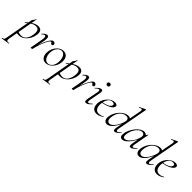

<svg xmlns="http://www.w3.org/2000/svg" viewBox="167 -2079 3707 3707"><g transform="rotate(45 2020.5 -225.5)"><path d="M-55 275Q-59 276 -60 270Q-61 264 -57 263Q-34 259 -22.5 253Q-11 247 -5 231.5Q1 216 6 185L108 -386Q108 -389 114 -395Q120 -401 128 -410Q136 -419 143 -431Q150 -443 153 -458Q154 -462 159.5 -461Q165 -460 164 -456L51 178Q44 219 56 232Q68 245 111 239Q115 237 116.5 243Q118 249 113 250ZM145 1Q105 1 88 -2Q71 -5 57 -8L67 -58Q86 -45 110.5 -36Q135 -27 171 -27Q218 -27 250.5 -52Q283 -77 303 -121Q323 -165 330 -220Q335 -255 331.5 -287Q328 -319 310 -339.5Q292 -360 250 -360Q203 -360 156.5 -332Q110 -304 48 -255Q45 -254 41 -258.5Q37 -263 40 -264Q99 -317 162 -355Q225 -393 285 -393Q340 -393 364 -357Q388 -321 378 -253Q371 -202 348.5 -156Q326 -110 293.5 -74.5Q261 -39 222.5 -19Q184 1 145 1Z M512 -6 502 -7Q510 -50 525 -102Q540 -154 560 -205.5Q580 -257 602.5 -300Q625 -343 648.5 -369Q672 -395 694 -395Q707 -395 719.5 -388Q732 -381 739.5 -369Q747 -357 744 -343Q741 -330 733.5 -324.5Q726 -319 715 -319Q700 -319 693.5 -327.5Q687 -336 682.5 -344.5Q678 -353 668 -353Q653 -353 635.5 -329Q618 -305 599 -266Q580 -227 563 -180.5Q546 -134 532.5 -88Q519 -42 512 -6ZM487 8Q474 8 470.5 6.5Q467 5 467 2Q467 -1 472.5 -26.5Q478 -52 482 -74L513 -249Q522 -295 520 -318Q518 -341 510.5 -349.5Q503 -358 494 -358Q479 -358 462.5 -346Q446 -334 433 -322Q431 -320 427 -323.5Q423 -327 425 -330Q453 -362 478.5 -378.5Q504 -395 529 -395Q546 -395 555.5 -383Q565 -371 566 -339.5Q567 -308 556 -249L512 -6Q510 8 487 8Z M878 14Q832 14 801.5 -13.5Q771 -41 759.5 -88Q748 -135 759 -193Q770 -251 800.5 -297.5Q831 -344 874.5 -371.5Q918 -399 967 -399Q1018 -399 1049 -370.5Q1080 -342 1090 -295Q1100 -248 1089 -193Q1077 -131 1044 -84Q1011 -37 967 -11.5Q923 14 878 14ZM913 -11Q957 -11 994 -47Q1031 -83 1043 -149Q1050 -184 1047.5 -223Q1045 -262 1032.5 -296.5Q1020 -331 996.5 -353Q973 -375 938 -375Q893 -375 855.5 -337Q818 -299 805 -236Q797 -199 800 -160Q803 -121 816.5 -87Q830 -53 854.5 -32Q879 -11 913 -11Z M1066 275Q1062 276 1061 270Q1060 264 1064 263Q1087 259 1098.5 253Q1110 247 1116 231.5Q1122 216 1127 185L1229 -386Q1229 -389 1235 -395Q1241 -401 1249 -410Q1257 -419 1264 -431Q1271 -443 1274 -458Q1275 -462 1280.5 -461Q1286 -460 1285 -456L1172 178Q1165 219 1177 232Q1189 245 1232 239Q1236 237 1237.5 243Q1239 249 1234 250ZM1266 1Q1226 1 1209 -2Q1192 -5 1178 -8L1188 -58Q1207 -45 1231.5 -36Q1256 -27 1292 -27Q1339 -27 1371.5 -52Q1404 -77 1424 -121Q1444 -165 1451 -220Q1456 -255 1452.5 -287Q1449 -319 1431 -339.5Q1413 -360 1371 -360Q1324 -360 1277.5 -332Q1231 -304 1169 -255Q1166 -254 1162 -258.5Q1158 -263 1161 -264Q1220 -317 1283 -355Q1346 -393 1406 -393Q1461 -393 1485 -357Q1509 -321 1499 -253Q1492 -202 1469.5 -156Q1447 -110 1414.5 -74.5Q1382 -39 1343.5 -19Q1305 1 1266 1Z M1633 -6 1623 -7Q1631 -50 1646 -102Q1661 -154 1681 -205.5Q1701 -257 1723.5 -300Q1746 -343 1769.5 -369Q1793 -395 1815 -395Q1828 -395 1840.5 -388Q1853 -381 1860.5 -369Q1868 -357 1865 -343Q1862 -330 1854.5 -324.5Q1847 -319 1836 -319Q1821 -319 1814.5 -327.5Q1808 -336 1803.5 -344.5Q1799 -353 1789 -353Q1774 -353 1756.5 -329Q1739 -305 1720 -266Q1701 -227 1684 -180.5Q1667 -134 1653.5 -88Q1640 -42 1633 -6ZM1608 8Q1595 8 1591.5 6.5Q1588 5 1588 2Q1588 -1 1593.5 -26.5Q1599 -52 1603 -74L1634 -249Q1643 -295 1641 -318Q1639 -341 1631.5 -349.5Q1624 -358 1615 -358Q1600 -358 1583.5 -346Q1567 -334 1554 -322Q1552 -320 1548 -323.5Q1544 -327 1546 -330Q1574 -362 1599.5 -378.5Q1625 -395 1650 -395Q1667 -395 1676.5 -383Q1686 -371 1687 -339.5Q1688 -308 1677 -249L1633 -6Q1631 8 1608 8Z M1974 9Q1952 9 1944.5 -11Q1937 -31 1948 -89L1989 -297Q2001 -358 1972 -358Q1960 -358 1941 -346Q1922 -334 1900 -311Q1897 -307 1892.5 -311.5Q1888 -316 1892 -319Q1926 -357 1953.5 -376Q1981 -395 2006 -395Q2030 -395 2036 -373.5Q2042 -352 2031 -297L1991 -89Q1985 -58 1990 -43Q1995 -28 2008 -28Q2019 -28 2038 -40Q2057 -52 2079 -75Q2083 -79 2087 -74.5Q2091 -70 2087 -67Q2054 -29 2026.5 -10Q1999 9 1974 9ZM2036 -517Q2017 -517 2006.5 -527Q1996 -537 1996 -556Q1996 -573 2006.5 -583Q2017 -593 2036 -593Q2055 -593 2065 -583Q2075 -573 2075 -556Q2075 -517 2036 -517Z M2265 12Q2213 12 2183 -15.5Q2153 -43 2143.5 -88Q2134 -133 2144 -185Q2150 -222 2170.5 -260Q2191 -298 2221.5 -329.5Q2252 -361 2289.5 -380Q2327 -399 2369 -399Q2404 -399 2421 -384.5Q2438 -370 2433 -345Q2428 -322 2405.5 -300.5Q2383 -279 2347.5 -261.5Q2312 -244 2268.5 -231.5Q2225 -219 2178 -213L2180 -226Q2258 -237 2311.5 -261.5Q2365 -286 2375 -324Q2383 -352 2365 -362Q2347 -372 2326 -372Q2290 -372 2263 -351Q2236 -330 2219.5 -295Q2203 -260 2196 -218Q2185 -161 2193.5 -116.5Q2202 -72 2228.5 -46Q2255 -20 2298 -20Q2323 -20 2349.5 -27Q2376 -34 2401 -53Q2404 -55 2407.5 -51Q2411 -47 2408 -44Q2370 -14 2335 -1Q2300 12 2265 12Z M2548 13Q2524 13 2503.5 -0.5Q2483 -14 2473.5 -44.5Q2464 -75 2472 -126Q2482 -182 2508 -231Q2534 -280 2571.5 -318Q2609 -356 2652 -377.5Q2695 -399 2739 -399Q2766 -399 2789.5 -383.5Q2813 -368 2817 -332L2777 -246Q2746 -171 2709.5 -112.5Q2673 -54 2632.5 -20.5Q2592 13 2548 13ZM2576 -30Q2610 -30 2642.5 -57Q2675 -84 2701.5 -125Q2728 -166 2746 -209Q2764 -252 2770 -283Q2778 -324 2761 -346Q2744 -368 2708 -367Q2641 -366 2588.5 -314Q2536 -262 2519 -163Q2508 -96 2525 -63Q2542 -30 2576 -30ZM2759 9Q2735 9 2729.5 -12.5Q2724 -34 2734 -89L2836 -627Q2842 -659 2826.5 -668Q2811 -677 2764 -654Q2760 -652 2758 -658Q2756 -664 2760 -665L2883 -725Q2886 -727 2890 -723Q2894 -719 2893 -717L2776 -89Q2770 -58 2775.5 -43Q2781 -28 2794 -28Q2805 -28 2823 -41.5Q2841 -55 2863 -77Q2866 -81 2870.5 -77Q2875 -73 2871 -69Q2837 -32 2811 -11.5Q2785 9 2759 9Z M2967 13Q2935 13 2918.5 -11Q2902 -35 2909 -91Q2917 -146 2943.5 -200.5Q2970 -255 3007.5 -300Q3045 -345 3087.5 -372Q3130 -399 3169 -399Q3187 -399 3204 -392.5Q3221 -386 3233 -371Q3245 -356 3247 -332L3209 -357Q3220 -359 3236 -373.5Q3252 -388 3255 -407Q3257 -410 3262.5 -409Q3268 -408 3267 -406L3209 -89Q3199 -28 3225 -28Q3237 -28 3255 -41.5Q3273 -55 3295 -77Q3298 -80 3302 -76Q3306 -72 3303 -69Q3270 -32 3243.5 -11.5Q3217 9 3191 9Q3168 9 3162.5 -12.5Q3157 -34 3167 -89L3191 -229L3207 -246Q3176 -172 3135.5 -113Q3095 -54 3051.5 -20.5Q3008 13 2967 13ZM2996 -30Q3025 -30 3056.5 -52.5Q3088 -75 3117.5 -112Q3147 -149 3169 -194Q3191 -239 3200 -283Q3208 -318 3192.5 -343Q3177 -368 3138 -367Q3102 -366 3063.5 -334Q3025 -302 2995.5 -248.5Q2966 -195 2956 -127Q2949 -80 2958 -55Q2967 -30 2996 -30Z M3423 13Q3399 13 3378.5 -0.5Q3358 -14 3348.5 -44.5Q3339 -75 3347 -126Q3357 -182 3383 -231Q3409 -280 3446.5 -318Q3484 -356 3527 -377.5Q3570 -399 3614 -399Q3641 -399 3664.5 -383.5Q3688 -368 3692 -332L3652 -246Q3621 -171 3584.5 -112.5Q3548 -54 3507.5 -20.5Q3467 13 3423 13ZM3451 -30Q3485 -30 3517.5 -57Q3550 -84 3576.5 -125Q3603 -166 3621 -209Q3639 -252 3645 -283Q3653 -324 3636 -346Q3619 -368 3583 -367Q3516 -366 3463.5 -314Q3411 -262 3394 -163Q3383 -96 3400 -63Q3417 -30 3451 -30ZM3634 9Q3610 9 3604.5 -12.5Q3599 -34 3609 -89L3711 -627Q3717 -659 3701.5 -668Q3686 -677 3639 -654Q3635 -652 3633 -658Q3631 -664 3635 -665L3758 -725Q3761 -727 3765 -723Q3769 -719 3768 -717L3651 -89Q3645 -58 3650.5 -43Q3656 -28 3669 -28Q3680 -28 3698 -41.5Q3716 -55 3738 -77Q3741 -81 3745.5 -77Q3750 -73 3746 -69Q3712 -32 3686 -11.5Q3660 9 3634 9Z M3916 12Q3864 12 3834 -15.5Q3804 -43 3794.5 -88Q3785 -133 3795 -185Q3801 -222 3821.5 -260Q3842 -298 3872.5 -329.5Q3903 -361 3940.5 -380Q3978 -399 4020 -399Q4055 -399 4072 -384.5Q4089 -370 4084 -345Q4079 -322 4056.5 -300.5Q4034 -279 3998.5 -261.5Q3963 -244 3919.5 -231.5Q3876 -219 3829 -213L3831 -226Q3909 -237 3962.5 -261.5Q4016 -286 4026 -324Q4034 -352 4016 -362Q3998 -372 3977 -372Q3941 -372 3914 -351Q3887 -330 3870.5 -295Q3854 -260 3847 -218Q3836 -161 3844.5 -116.5Q3853 -72 3879.5 -46Q3906 -20 3949 -20Q3974 -20 4000.5 -27Q4027 -34 4052 -53Q4055 -55 4058.5 -51Q4062 -47 4059 -44Q4021 -14 3986 -1Q3951 12 3916 12Z"/></g></svg>

Font: Cormorant Light
Style: Italic
Weight: 300
Italic angle: -10°
Designer: Christian Thalmann (Catharsis Fonts)
Foundry: Catharsis Fonts
Version: Version 4.000